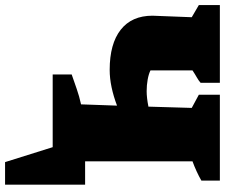

<svg xmlns="http://www.w3.org/2000/svg" viewBox="-85 -615 888 758"><g transform="rotate(90 359.0 -236.0)"><path d="M256 -225Q153 -225 97.5 -268.5Q42 -312 42 -394L48 -549L0 -577V-660H307V-584Q298 -576 285.5 -569Q273 -562 258 -552V-386Q272 -379 294 -375Q316 -371 340 -371Q366 -371 401 -378L406 -549L354 -577V-660H693V-587Q658 -567 617 -552V-128H709V188H620L561 0H274V-75Q303 -85 331.5 -95Q360 -105 392 -112L397 -254Q360 -240 324.5 -232.5Q289 -225 256 -225Z"/></g></svg>

Font: Piazzolla SC Black
Style: Regular
Weight: 900
Designer: Juan Pablo del Peral
Foundry: Huerta Tipografica
Version: Version 1.330